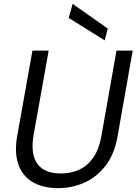

<svg xmlns="http://www.w3.org/2000/svg" viewBox="-20 -962 707 994"><path d="M281 12Q201 12 148 -20Q95 -52 74.5 -112.5Q54 -173 69 -258L148 -700H232L153 -258Q143 -197 155 -153.5Q167 -110 202 -87Q237 -64 295 -64Q348 -64 391 -84Q434 -104 463.5 -147Q493 -190 505 -258L583 -700H667L589 -258Q573 -165 527.5 -105.5Q482 -46 418 -17Q354 12 281 12ZM522 -753 336 -869 356 -942 538 -814Z"/></svg>

Font: DM Sans 18pt
Style: Italic
Weight: 400
Italic angle: -10°
Designer: Colophon Foundry, Jonny Pinhorn
Foundry: Colophon Foundry
Version: Version 4.004;gftools[0.9.30]